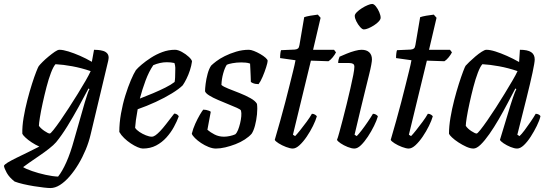

<svg xmlns="http://www.w3.org/2000/svg" viewBox="-84 -752 2786 972"><path d="M171 200Q161 200 138 197.5Q115 195 87.5 190.5Q60 186 34 180Q8 174 -10 167Q-37 146 -49.5 123.5Q-62 101 -64 88Q-62 81 -44.5 70.5Q-27 60 -0.5 47Q26 34 56 19.5Q86 5 115 -10Q95 -19 76 -31.5Q57 -44 44 -56.5Q31 -69 29 -75Q28 -112 35.5 -156.5Q43 -201 54.5 -245.5Q66 -290 78 -327.5Q90 -365 99.5 -389Q109 -413 112 -417Q118 -425 131.5 -438.5Q145 -452 162 -466Q179 -480 193.5 -490Q208 -500 217 -500Q235 -500 262.5 -491.5Q290 -483 321 -469.5Q352 -456 381 -439L392 -500Q400 -500 412.5 -499Q425 -498 437.5 -494.5Q450 -491 458 -482.5Q466 -474 466 -460Q466 -459 465.5 -455Q465 -451 464 -445L375 -72Q366 -33 350 5.5Q334 44 313 79Q292 114 268 141.5Q244 169 219.5 184.5Q195 200 171 200ZM210 142Q231 116 252 69Q273 22 291 -44L345 -233Q352 -256 358.5 -275.5Q365 -295 369 -301L364 -304Q342 -262 314 -211Q286 -160 257 -113Q228 -66 200 -32Q188 -18 164.5 0.5Q141 19 115 36.5Q89 54 67 69.5Q45 85 33 94Q47 103 78.5 114Q110 125 146.5 133Q183 141 210 142ZM168 -76Q172 -76 186.5 -94Q201 -112 221.5 -141.5Q242 -171 265 -206.5Q288 -242 310 -277.5Q332 -313 349.5 -343.5Q367 -374 375 -392Q328 -408 282 -416.5Q236 -425 197 -427Q186 -415 174 -383.5Q162 -352 151.5 -311.5Q141 -271 132 -230Q123 -189 118 -157.5Q113 -126 113 -115Q122 -102 141 -89Q160 -76 168 -76Z M639 0Q629 0 612.5 -7Q596 -14 578 -26Q560 -38 544.5 -53Q529 -68 520 -84Q520 -129 528.5 -177Q537 -225 550.5 -268.5Q564 -312 578.5 -346Q593 -380 604 -397Q613 -408 633 -425Q653 -442 680 -459.5Q707 -477 738 -488.5Q769 -500 802 -500Q817 -500 837 -489Q857 -478 872 -464Q887 -450 888 -441Q885 -419 877.5 -396Q870 -373 860 -353Q850 -333 841 -320Q823 -302 786.5 -279.5Q750 -257 704.5 -236Q659 -215 613 -199Q607 -167 604 -144Q601 -121 600 -105Q607 -94 622 -84Q637 -74 654.5 -67Q672 -60 684 -60Q693 -60 703 -67Q713 -74 726.5 -88Q740 -102 757 -124Q774 -146 798 -177Q806 -177 812.5 -172.5Q819 -168 821 -163Q812 -138 796.5 -109.5Q781 -81 758.5 -56Q736 -31 706.5 -15.5Q677 0 639 0ZM624 -253Q658 -266 691 -280Q724 -294 753 -308.5Q782 -323 800 -337Q802 -348 802.5 -360Q803 -372 803 -382Q804 -396 803.5 -409Q803 -422 799 -433Q790 -435 780.5 -436Q771 -437 761 -437Q743 -437 725.5 -433Q708 -429 692 -422Q670 -390 653 -344.5Q636 -299 624 -253Z M1009 0Q992 0 972 -8Q952 -16 934 -28Q916 -40 903 -53Q890 -66 887 -75Q893 -100 904.5 -125.5Q916 -151 927.5 -170.5Q939 -190 945 -197Q952 -197 959.5 -195.5Q967 -194 973.5 -191.5Q980 -189 983 -186Q980 -170 975.5 -146.5Q971 -123 966 -95Q981 -82 1002.5 -71Q1024 -60 1050 -60Q1064 -60 1080 -63.5Q1096 -67 1107 -72Q1115 -79 1121 -94Q1127 -109 1131.5 -127.5Q1136 -146 1137.5 -163.5Q1139 -181 1136 -192Q1134 -198 1115.5 -206Q1097 -214 1071.5 -224.5Q1046 -235 1020 -246Q994 -257 975.5 -268.5Q957 -280 954 -290Q954 -303 957 -327.5Q960 -352 967 -378Q974 -404 985 -420Q993 -428 1010.5 -441.5Q1028 -455 1054 -468Q1080 -481 1111.5 -490.5Q1143 -500 1176 -500Q1186 -500 1201.5 -494Q1217 -488 1233.5 -478.5Q1250 -469 1260.5 -459.5Q1271 -450 1271 -444Q1271 -436 1263.5 -412Q1256 -388 1245.5 -363.5Q1235 -339 1225 -326Q1217 -326 1209 -327.5Q1201 -329 1194.5 -332Q1188 -335 1186 -337Q1186 -350 1185 -367Q1184 -384 1183.5 -401Q1183 -418 1182 -430Q1172 -434 1159.5 -435Q1147 -436 1137 -436Q1114 -436 1092.5 -432Q1071 -428 1064 -424Q1054 -409 1046 -380.5Q1038 -352 1037 -322Q1047 -313 1072.5 -303Q1098 -293 1128.5 -281Q1159 -269 1184 -255Q1209 -241 1217 -226Q1220 -203 1217 -173Q1214 -143 1207 -116.5Q1200 -90 1190 -75Q1177 -60 1155.5 -46Q1134 -32 1108 -22Q1082 -12 1056.5 -6Q1031 0 1009 0Z M1398 0Q1385 0 1364 -8Q1343 -16 1326.5 -26.5Q1310 -37 1307 -44Q1321 -92 1334.5 -140Q1348 -188 1360 -234Q1372 -280 1382 -320.5Q1392 -361 1400 -393Q1408 -425 1412 -447L1334 -458Q1334 -471 1335.5 -482.5Q1337 -494 1339 -498L1408 -501Q1419 -502 1424.5 -506.5Q1430 -511 1432 -524L1456 -665Q1467 -669 1487 -672.5Q1507 -676 1525 -678L1539 -662L1501 -500H1607L1617 -487Q1611 -475 1600.5 -462Q1590 -449 1579 -442L1490 -445L1399 -70L1410 -63Q1419 -72 1435 -92Q1451 -112 1468 -135Q1485 -158 1495 -176Q1504 -176 1511 -171.5Q1518 -167 1520 -163Q1514 -142 1500.5 -114.5Q1487 -87 1469 -60.5Q1451 -34 1432.5 -17Q1414 0 1398 0Z M1710 0Q1696 0 1676 -8Q1656 -16 1640.5 -26.5Q1625 -37 1622 -44Q1626 -53 1633.5 -80.5Q1641 -108 1651 -146Q1661 -184 1671 -225Q1681 -266 1690 -305Q1699 -344 1704.5 -372.5Q1710 -401 1710 -414Q1710 -425 1703 -429Q1696 -433 1683 -433H1628Q1628 -443 1630.5 -452Q1633 -461 1635 -465Q1651 -472 1671.5 -480.5Q1692 -489 1712.5 -494.5Q1733 -500 1746 -500Q1772 -500 1785.5 -487Q1799 -474 1799 -451Q1799 -443 1795.5 -423.5Q1792 -404 1784.5 -374Q1777 -344 1766.5 -301Q1756 -258 1742 -200.5Q1728 -143 1711 -70L1722 -63Q1732 -73 1747 -92.5Q1762 -112 1778 -135.5Q1794 -159 1804 -176Q1812 -176 1819 -172Q1826 -168 1829 -163Q1823 -142 1809.5 -114.5Q1796 -87 1778.5 -60.5Q1761 -34 1743.5 -17Q1726 0 1710 0ZM1758 -603Q1750 -603 1739 -615.5Q1728 -628 1720 -644Q1712 -660 1712 -672Q1712 -680 1722.5 -690.5Q1733 -701 1748 -710.5Q1763 -720 1777.5 -726Q1792 -732 1800 -732Q1809 -732 1819 -719.5Q1829 -707 1836 -690.5Q1843 -674 1843 -662Q1843 -654 1833.5 -643.5Q1824 -633 1809 -623.5Q1794 -614 1780.5 -608.5Q1767 -603 1758 -603Z M1985 0Q1972 0 1951 -8Q1930 -16 1913.5 -26.5Q1897 -37 1894 -44Q1908 -92 1921.5 -140Q1935 -188 1947 -234Q1959 -280 1969 -320.5Q1979 -361 1987 -393Q1995 -425 1999 -447L1921 -458Q1921 -471 1922.5 -482.5Q1924 -494 1926 -498L1995 -501Q2006 -502 2011.5 -506.5Q2017 -511 2019 -524L2043 -665Q2054 -669 2074 -672.5Q2094 -676 2112 -678L2126 -662L2088 -500H2194L2204 -487Q2198 -475 2187.5 -462Q2177 -449 2166 -442L2077 -445L1986 -70L1997 -63Q2006 -72 2022 -92Q2038 -112 2055 -135Q2072 -158 2082 -176Q2091 -176 2098 -171.5Q2105 -167 2107 -163Q2101 -142 2087.5 -114.5Q2074 -87 2056 -60.5Q2038 -34 2019.5 -17Q2001 0 1985 0Z M2313 0Q2297 0 2277 -9Q2257 -18 2237 -31Q2217 -44 2204 -56.5Q2191 -69 2189 -75Q2189 -112 2196.5 -156.5Q2204 -201 2215.5 -245.5Q2227 -290 2239 -327.5Q2251 -365 2260.5 -390Q2270 -415 2273 -419Q2278 -425 2292 -438.5Q2306 -452 2322.5 -466Q2339 -480 2354.5 -490Q2370 -500 2378 -500Q2397 -500 2424 -491.5Q2451 -483 2482.5 -469Q2514 -455 2544 -438L2548 -500Q2587 -500 2605 -488Q2623 -476 2623 -451Q2623 -436 2612 -384.5Q2601 -333 2581 -253Q2561 -173 2535 -70L2546 -63Q2557 -73 2571.5 -92.5Q2586 -112 2601.5 -134.5Q2617 -157 2628 -176Q2636 -176 2643.5 -172Q2651 -168 2652 -163Q2647 -142 2633.5 -114.5Q2620 -87 2603 -60.5Q2586 -34 2568 -17Q2550 0 2534 0Q2520 0 2500.5 -8Q2481 -16 2465.5 -26.5Q2450 -37 2447 -44L2501 -222Q2507 -241 2512.5 -257Q2518 -273 2522.5 -284.5Q2527 -296 2530 -301L2525 -304Q2507 -270 2485.5 -229Q2464 -188 2440.5 -147.5Q2417 -107 2393.5 -73.5Q2370 -40 2349.5 -20Q2329 0 2313 0ZM2329 -76Q2333 -76 2347.5 -94Q2362 -112 2382.5 -141.5Q2403 -171 2426 -206.5Q2449 -242 2470.5 -277.5Q2492 -313 2510 -343.5Q2528 -374 2536 -392Q2489 -408 2442.5 -416.5Q2396 -425 2358 -427Q2347 -415 2335 -383.5Q2323 -352 2312.5 -311.5Q2302 -271 2293 -230Q2284 -189 2279 -158Q2274 -127 2274 -115Q2283 -101 2302 -88.5Q2321 -76 2329 -76Z"/></svg>

Font: Texturina Medium 12pt
Style: Italic
Weight: 400
Italic angle: -11°
Version: Version 1.002